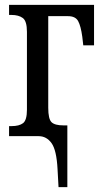

<svg xmlns="http://www.w3.org/2000/svg" viewBox="-20 -556 419 784"><path d="M215 135Q211 57 190.5 28.5Q170 0 138 0H17V-41H27Q58 -41 74 -53Q90 -65 90 -108V-426Q90 -470 73 -482.5Q56 -495 27 -495H17V-536H364V-371H320L316 -406Q310 -450 299 -470Q288 -490 258 -490H177V-116Q177 -70 190.5 -57Q204 -44 239 -44H255V208H219Z"/></svg>

Font: Noto Serif ExtraCondensed
Style: Regular
Weight: 400
Width: 2
Designer: Monotype Design Team
Foundry: Monotype Imaging Inc.
Version: Version 2.015